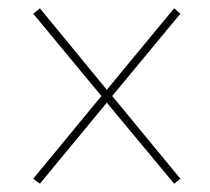

<svg xmlns="http://www.w3.org/2000/svg" viewBox="-20 -593 505 462"><path d="M76 -151 60 -163 224 -362 60 -560 76 -573 237 -377 399 -573 414 -560 250 -362 414 -163 399 -151 237 -346Z"/></svg>

Font: Noto Serif Display Condensed SemiBold
Style: Regular
Weight: 600
Width: 3
Designer: Monotype Design Team
Foundry: Monotype Imaging Inc.
Version: Version 2.009